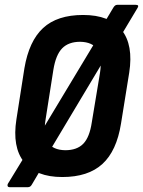

<svg xmlns="http://www.w3.org/2000/svg" viewBox="-20 -725 592 795"><path d="M19 50Q14 50 12 46.5Q10 43 12 37L89 -89L143 -167L379 -559L406 -621L449 -693Q456 -705 465 -705H542Q557 -705 550 -693L477 -571L423 -497L185 -99L157 -37L112 39Q106 50 96 50ZM238 8Q129 8 79.5 -54Q30 -116 48 -231L81 -442Q100 -555 158.5 -609Q217 -663 324 -663Q434 -663 483.5 -601Q533 -539 515 -424L481 -213Q463 -100 404 -46Q345 8 238 8ZM250 -103Q299 -103 325 -130Q351 -157 360 -218L394 -423Q404 -489 383.5 -520Q363 -551 312 -552Q264 -552 237.5 -525Q211 -498 201 -436L169 -232Q158 -166 178.5 -135Q199 -104 250 -103Z"/></svg>

Font: Sofia Sans Condensed ExtraBold
Style: Italic
Weight: 800
Italic angle: -9°
Version: Version 4.100